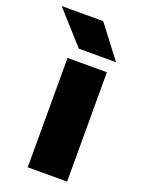

<svg xmlns="http://www.w3.org/2000/svg" viewBox="-180 -763 606 825"><g transform="rotate(20 122.5 -350.5)"><path d="M55 0V-500H235V0ZM87 -554 -45 -701H145L257 -554Z"/></g></svg>

Font: Figtree Light Black
Style: Regular
Weight: 900
Version: Version 2.000